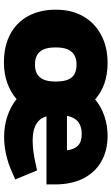

<svg xmlns="http://www.w3.org/2000/svg" viewBox="190 -762 581 1002"><g transform="rotate(90 481.0 -260.5)"><path d="M305 10Q219 10 157 -23.5Q95 -57 62.5 -118Q30 -179 30 -261Q30 -343 64.5 -403.5Q99 -464 162 -497.5Q225 -531 308 -531Q368 -531 416 -514Q464 -497 498 -466Q537 -498 586 -514.5Q635 -531 688 -531Q767 -531 824.5 -497Q882 -463 912 -401.5Q942 -340 942 -256V-212H587Q594 -186 611.5 -170Q629 -154 655 -147Q681 -140 714 -140Q763 -140 828 -154L869 -163L916 -49L877 -32Q830 -11 784 -1Q738 9 694 9Q637 9 586 -8Q535 -25 497 -56Q461 -25 412.5 -7.5Q364 10 305 10ZM227 -260Q227 -220 237.5 -196.5Q248 -173 268 -162.5Q288 -152 316 -152Q345 -152 364.5 -162.5Q384 -173 394.5 -196.5Q405 -220 405 -260Q405 -301 395 -324.5Q385 -348 365.5 -358.5Q346 -369 316 -369Q289 -369 269 -358.5Q249 -348 238 -324.5Q227 -301 227 -260ZM584 -319H764Q759 -358 739 -377Q719 -396 679 -396Q655 -396 635 -388.5Q615 -381 602.5 -364Q590 -347 584 -319Z"/></g></svg>

Font: REM ExtraBold
Style: Regular
Weight: 800
Designer: Octavio Pardo
Foundry: Ashler Design
Version: Version 1.005;gftools[0.9.28]